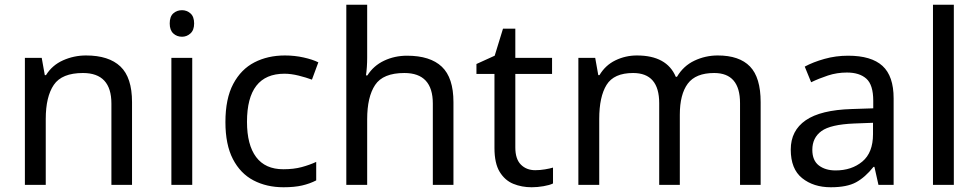

<svg xmlns="http://www.w3.org/2000/svg" viewBox="-20 -780 4129 810"><path d="M343 -546Q439 -546 488 -499.5Q537 -453 537 -349V0H450V-343Q450 -472 330 -472Q241 -472 207 -422Q173 -372 173 -278V0H85V-536H156L169 -463H174Q200 -505 246 -525.5Q292 -546 343 -546Z M748 -737Q768 -737 783.5 -723.5Q799 -710 799 -681Q799 -653 783.5 -639Q768 -625 748 -625Q726 -625 711 -639Q696 -653 696 -681Q696 -710 711 -723.5Q726 -737 748 -737ZM791 -536V0H703V-536Z M1176 10Q1105 10 1049.5 -19Q994 -48 962.5 -109Q931 -170 931 -265Q931 -364 964 -426Q997 -488 1053.5 -517Q1110 -546 1182 -546Q1223 -546 1261 -537.5Q1299 -529 1323 -517L1296 -444Q1272 -453 1240 -461Q1208 -469 1180 -469Q1022 -469 1022 -266Q1022 -169 1060.5 -117.5Q1099 -66 1175 -66Q1219 -66 1252.5 -75Q1286 -84 1314 -97V-19Q1287 -5 1254.5 2.5Q1222 10 1176 10Z M1529 -537Q1529 -497 1524 -462H1530Q1556 -503 1600.5 -524Q1645 -545 1697 -545Q1795 -545 1844 -498.5Q1893 -452 1893 -349V0H1806V-343Q1806 -472 1686 -472Q1596 -472 1562.5 -421.5Q1529 -371 1529 -277V0H1441V-760H1529Z M2238 -62Q2258 -62 2279 -65.5Q2300 -69 2313 -73V-6Q2299 1 2273 5.5Q2247 10 2223 10Q2181 10 2145.5 -4.5Q2110 -19 2088 -55Q2066 -91 2066 -156V-468H1990V-510L2067 -545L2102 -659H2154V-536H2309V-468H2154V-158Q2154 -109 2177.5 -85.5Q2201 -62 2238 -62Z M3008 -546Q3099 -546 3144 -499.5Q3189 -453 3189 -349V0H3102V-345Q3102 -472 2993 -472Q2915 -472 2881.5 -427Q2848 -382 2848 -296V0H2761V-345Q2761 -472 2651 -472Q2570 -472 2539 -422Q2508 -372 2508 -278V0H2420V-536H2491L2504 -463H2509Q2534 -505 2576.5 -525.5Q2619 -546 2667 -546Q2793 -546 2831 -456H2836Q2863 -502 2909.5 -524Q2956 -546 3008 -546Z M3558 -545Q3656 -545 3703 -502Q3750 -459 3750 -365V0H3686L3669 -76H3665Q3630 -32 3591.5 -11Q3553 10 3485 10Q3412 10 3364 -28.5Q3316 -67 3316 -149Q3316 -229 3379 -272.5Q3442 -316 3573 -320L3664 -323V-355Q3664 -422 3635 -448Q3606 -474 3553 -474Q3511 -474 3473 -461.5Q3435 -449 3402 -433L3375 -499Q3410 -518 3458 -531.5Q3506 -545 3558 -545ZM3584 -259Q3484 -255 3445.5 -227Q3407 -199 3407 -148Q3407 -103 3434.5 -82Q3462 -61 3505 -61Q3573 -61 3618 -98.5Q3663 -136 3663 -214V-262Z M4004 0H3916V-760H4004Z"/></svg>

Font: Noto Sans Tifinagh Ahaggar
Style: Regular
Weight: 400
Designer: JamraPatel
Foundry: JamraPatel LLC
Version: Version 2.006; ttfautohint (v1.8.4.7-5d5b)